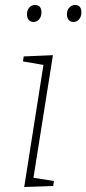

<svg xmlns="http://www.w3.org/2000/svg" viewBox="-20 -747 346 769"><path d="M114 -659Q102 -659 95 -667.5Q88 -676 88 -690Q88 -706 97 -716.5Q106 -727 120 -727Q146 -727 146 -697Q146 -681 137 -670Q128 -659 114 -659ZM274 -659Q262 -659 255 -667.5Q248 -676 248 -690Q248 -706 257.5 -716.5Q267 -727 281 -727Q306 -727 306 -697Q306 -681 297 -670Q288 -659 274 -659ZM77 2 154 -487 72 -501 75 -521 192 -526 114 -35 196 -22 193 -2Z"/></svg>

Font: Bitter ExtraLight
Style: Italic
Weight: 200
Italic angle: -9°
Designer: Sol Matas, and Bitter project Authors
Foundry: Sol Matas
Version: Version 2.001